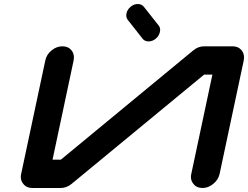

<svg xmlns="http://www.w3.org/2000/svg" viewBox="-20 -940 1240 960"><path d="M1198.7 -637.7 1078.1 -70.8Q1071.8 -41.5 1046.6 -20.8Q1021.5 0 992.2 0Q962.9 0 946.8 -21Q934.6 -35.6 934.6 -55.2Q934.6 -62.5 936.5 -70.8L1042 -566.9H1000.5L337.9 -20.5Q313 0 283.2 0H141.6Q112.3 0 96.2 -21Q84 -35.6 84 -55.2Q84 -62.5 85.9 -70.8L206.5 -637.7Q212.4 -667 237.5 -687.7Q262.7 -708.5 292 -708.5Q321.3 -708.5 337.9 -688Q349.6 -672.4 349.6 -652.8Q349.6 -645.5 348.1 -637.7L242.7 -141.6H284.2L946.3 -688Q971.2 -708.5 1001 -708.5H1142.6Q1171.9 -708.5 1188.5 -688Q1200.2 -672.4 1200.2 -652.8Q1200.2 -645.5 1198.7 -637.7ZM619.1 -840.3Q611.3 -850.6 611.3 -863.3Q611.3 -868.2 612.3 -873Q616.7 -892.6 633.1 -906.2Q649.4 -919.9 668.9 -919.9Q688 -919.9 699.2 -906.2L772.9 -813Q780.8 -803.2 780.8 -790.5Q780.8 -785.6 779.3 -779.8Q775.4 -760.3 758.8 -746.6Q742.2 -732.9 722.7 -732.9Q703.6 -732.9 692.9 -746.6Z"/></svg>

Font: Robtronika
Style: Italic
Weight: 400
Italic angle: -12°
Designer: GGBot
Version: 1.00